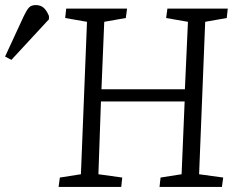

<svg xmlns="http://www.w3.org/2000/svg" viewBox="-180 -737 938 757"><path d="M548 -337H218L208 -50L302 -37L298 0H51L56 -37L139 -50L163 -651L77 -666L81 -703H321L316 -666L231 -651L220 -385H549L561 -651L475 -666L480 -703H718L714 -666L629 -651L605 -50L700 -37L695 0H449L453 -37L536 -50ZM-135 -501 -160 -514 -86 -674Q-75 -697 -66 -707Q-57 -717 -39 -717Q-20 -717 -8 -706.5Q4 -696 13 -674V-661Z"/></svg>

Font: Literata 18pt Light
Style: Italic
Weight: 300
Italic angle: -2°
Designer: Latin by Veronika Burian and Jose Scaglione. Greek by Irene Vlachou. Cyrillic by Vera Evstafieva
Foundry: TypeTogether
Version: Version 3.103;gftools[0.9.29]